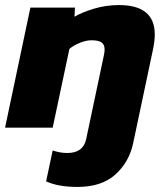

<svg xmlns="http://www.w3.org/2000/svg" viewBox="-31 -504 656 758"><path d="M275 234Q199 234 151 212L177 90Q206 100 235 100Q297 100 309 46L379 -285Q382 -299 382 -308Q382 -328 370 -336.5Q358 -345 330 -345Q309 -345 284.5 -335Q260 -325 243 -311L177 0H-11L89 -474H265L263 -438Q294 -456 341 -470Q388 -484 439 -484Q580 -484 580 -368Q580 -354 578 -338Q576 -322 572 -304L495 60Q479 136 424.5 185Q370 234 275 234Z"/></svg>

Font: Kanit
Style: Bold Italic
Weight: 700
Italic angle: -12°
Designer: Katatrad Team
Foundry: CadsonDemak
Version: Version 2.000; ttfautohint (v1.8.3)